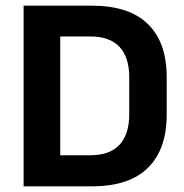

<svg xmlns="http://www.w3.org/2000/svg" viewBox="-20 -659 651 679"><path d="M155 0V-110H300Q368.5 -110 402.8 -147.2Q437 -184.5 437 -254V-386.5Q437 -456 402.8 -493Q368.5 -530 300 -530H154.5V-639H304.5Q436.5 -639 503 -574Q569.5 -509 569.5 -387V-253.5Q569.5 -131 503.2 -65.5Q437 0 304.5 0ZM63.5 0V-639H193V0Z"/></svg>

Font: Anek Gujarati Medium SemiBold
Style: Regular
Weight: 600
Version: Version 1.003